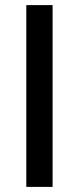

<svg xmlns="http://www.w3.org/2000/svg" viewBox="-20 -732 309 752"><path d="M83 0V-712H186V0Z"/></svg>

Font: Muli SemiBold
Style: Regular
Weight: 600
Designer: Vernon Adams
Foundry: Vernon Adams
Version: Version 2.000